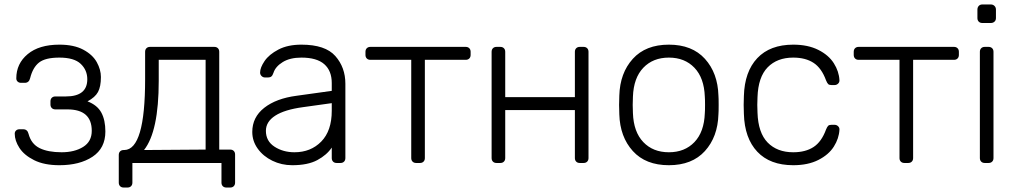

<svg xmlns="http://www.w3.org/2000/svg" viewBox="-20 -730 4551 860"><path d="M246 10Q178 10 133 -12.5Q88 -35 67 -67.5Q46 -100 46 -131Q46 -140 52 -145.5Q58 -151 67 -151H84Q103 -151 108 -130Q120 -85 157.5 -66.5Q195 -48 256 -48Q314 -48 352.5 -72Q391 -96 391 -144Q391 -240 282 -240H228Q218 -240 212 -246Q206 -252 206 -262V-276Q206 -286 212 -292Q218 -298 228 -298H275Q371 -298 371 -375Q371 -416 341.5 -444Q312 -472 246 -472Q183 -472 155 -450Q127 -428 115 -380Q110 -359 91 -359H74Q65 -359 59 -364.5Q53 -370 53 -379Q53 -445 104 -487.5Q155 -530 246 -530Q311 -530 353 -507.5Q395 -485 413.5 -451.5Q432 -418 432 -385Q432 -342 419 -318Q406 -294 372 -276Q416 -259 434 -225.5Q452 -192 452 -141Q452 -66 394.5 -28Q337 10 246 10Z M534 110Q524 110 518 104Q512 98 512 88V-36Q512 -46 518 -52Q524 -58 534 -58H537Q630 -60 630 -375V-498Q630 -508 636 -514Q642 -520 652 -520H940Q950 -520 956 -514Q962 -508 962 -498V-60H1011Q1021 -60 1027 -54Q1033 -48 1033 -38V88Q1033 98 1027 104Q1021 110 1011 110H994Q984 110 978 104Q972 98 972 88V0H573V88Q573 98 567 104Q561 110 551 110ZM901 -60V-462H691V-368Q691 -141 625 -58Z M1289 10Q1241 10 1200 -10Q1159 -30 1134.5 -64Q1110 -98 1110 -139Q1110 -205 1163.5 -247Q1217 -289 1308 -301L1466 -323V-358Q1466 -413 1432.5 -442.5Q1399 -472 1330 -472Q1279 -472 1246.5 -452Q1214 -432 1205 -404Q1201 -392 1195.5 -387.5Q1190 -383 1181 -383H1167Q1158 -383 1151.5 -389.5Q1145 -396 1145 -405Q1145 -427 1165 -456.5Q1185 -486 1227 -508Q1269 -530 1330 -530Q1437 -530 1482 -479Q1527 -428 1527 -355V-22Q1527 -12 1521 -6Q1515 0 1505 0H1488Q1478 0 1472 -6Q1466 -12 1466 -22V-69Q1444 -36 1401.5 -13Q1359 10 1289 10ZM1299 -48Q1372 -48 1419 -96Q1466 -144 1466 -234V-268L1337 -250Q1255 -239 1213 -212Q1171 -185 1171 -144Q1171 -98 1209.5 -73Q1248 -48 1299 -48Z M1844 0Q1834 0 1828 -6Q1822 -12 1822 -22V-462H1639Q1629 -462 1623 -468Q1617 -474 1617 -484V-498Q1617 -508 1623 -514Q1629 -520 1639 -520H2066Q2076 -520 2082 -514Q2088 -508 2088 -498V-484Q2088 -474 2082 -468Q2076 -462 2066 -462H1883V-22Q1883 -12 1877 -6Q1871 0 1861 0Z M2204 0Q2194 0 2188 -6Q2182 -12 2182 -22V-498Q2182 -508 2188 -514Q2194 -520 2204 -520H2221Q2231 -520 2237 -514Q2243 -508 2243 -498V-295H2555V-498Q2555 -508 2561 -514Q2567 -520 2577 -520H2594Q2604 -520 2610 -514Q2616 -508 2616 -498V-22Q2616 -12 2610 -6Q2604 0 2594 0H2577Q2567 0 2561 -6Q2555 -12 2555 -22V-237H2243V-22Q2243 -12 2237 -6Q2231 0 2221 0Z M2976 10Q2872 10 2814.5 -53.5Q2757 -117 2754 -218L2753 -260L2754 -302Q2757 -403 2814.5 -466.5Q2872 -530 2976 -530Q3080 -530 3137.5 -466.5Q3195 -403 3198 -302Q3199 -292 3199 -260Q3199 -228 3198 -218Q3195 -117 3137.5 -53.5Q3080 10 2976 10ZM2976 -48Q3047 -48 3090.5 -93.5Q3134 -139 3137 -223Q3138 -233 3138 -260Q3138 -287 3137 -297Q3134 -381 3090.5 -426.5Q3047 -472 2976 -472Q2905 -472 2861.5 -426.5Q2818 -381 2815 -297L2814 -260L2815 -223Q2818 -139 2861.5 -93.5Q2905 -48 2976 -48Z M3533 10Q3429 10 3372 -50.5Q3315 -111 3312 -220L3311 -260L3312 -300Q3315 -409 3372 -469.5Q3429 -530 3533 -530Q3599 -530 3645.5 -506.5Q3692 -483 3715 -446.5Q3738 -410 3740 -371Q3740 -370 3740 -369Q3740 -361 3733.5 -355Q3727 -349 3718 -349H3704Q3694 -349 3689.5 -353.5Q3685 -358 3680 -370Q3660 -425 3624 -448.5Q3588 -472 3533 -472Q3461 -472 3418.5 -428.5Q3376 -385 3373 -295L3372 -260L3373 -225Q3376 -135 3418.5 -91.5Q3461 -48 3533 -48Q3588 -48 3624 -71.5Q3660 -95 3680 -150Q3685 -162 3689.5 -166.5Q3694 -171 3704 -171H3718Q3727 -171 3733.5 -165Q3740 -159 3740 -151Q3740 -150 3740 -149Q3738 -110 3715 -73.5Q3692 -37 3645.5 -13.5Q3599 10 3533 10Z M4031 0Q4021 0 4015 -6Q4009 -12 4009 -22V-462H3826Q3816 -462 3810 -468Q3804 -474 3804 -484V-498Q3804 -508 3810 -514Q3816 -520 3826 -520H4253Q4263 -520 4269 -514Q4275 -508 4275 -498V-484Q4275 -474 4269 -468Q4263 -462 4253 -462H4070V-22Q4070 -12 4064 -6Q4058 0 4048 0Z M4380 -627Q4370 -627 4364 -633Q4358 -639 4358 -649V-687Q4358 -697 4364 -703.5Q4370 -710 4380 -710H4418Q4428 -710 4434.5 -703.5Q4441 -697 4441 -687V-649Q4441 -639 4434.5 -633Q4428 -627 4418 -627ZM4391 0Q4381 0 4375 -6Q4369 -12 4369 -22V-498Q4369 -508 4375 -514Q4381 -520 4391 -520H4408Q4418 -520 4424 -514Q4430 -508 4430 -498V-22Q4430 -12 4424 -6Q4418 0 4408 0Z"/></svg>

Font: Rubik AZ
Style: Regular
Weight: 300
Designer: Hubert and Fischer
Foundry: Hubert & Fischer
Version: Version 2.000